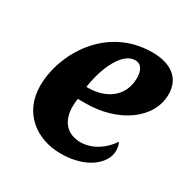

<svg xmlns="http://www.w3.org/2000/svg" viewBox="-131 -668 788 799"><g transform="rotate(30 263.0 -268.0)"><path d="M259 10C387 10 454 -57 454 -115C454 -131 451 -145 445 -154C418 -111 366 -72 307 -72C242 -72 205 -116 205 -183C205 -203 207 -216 208 -223H246C400 -223 526 -309 526 -428C526 -503 473 -546 381 -546C160 -546 45 -344 45 -193C45 -60 146 10 259 10ZM214 -284C228 -383 274 -482 335 -482C366 -482 378 -455 378 -421C378 -331 307 -284 222 -284Z"/></g></svg>

Font: Noto Serif SemiCondensed Extra
Style: Italic
Weight: 800
Width: 4
Italic angle: -12°
Designer: Monotype Design Team
Foundry: Monotype Imaging Inc.
Version: Version 1.901